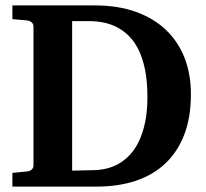

<svg xmlns="http://www.w3.org/2000/svg" viewBox="-20 -691 764 711"><path d="M525.9 -332Q525.9 -389.6 517.1 -432.9Q508.3 -476.1 492.9 -507.1Q477.5 -538.1 456.5 -558.6Q435.5 -579.1 411.6 -591.1Q387.7 -603 361.8 -607.9Q335.9 -612.8 310.1 -612.8H247.1V-59.1L330.1 -61Q351.6 -61.5 374.5 -66.9Q397.5 -72.3 419.2 -84.5Q440.9 -96.7 460.2 -116.9Q479.5 -137.2 494.1 -167.2Q508.8 -197.3 517.3 -238Q525.9 -278.8 525.9 -332ZM687 -342.8Q687 -256.8 662.4 -192.6Q637.7 -128.4 592 -85.4Q546.4 -42.5 481.9 -21.2Q417.5 0 337.9 0H25.9V-50.8L81.1 -56.2Q89.8 -57.1 96.9 -62.7Q104 -68.4 104 -78.1V-592.8Q104 -602.5 96.9 -608.4Q89.8 -614.3 81.1 -615.2L25.9 -620.1V-670.9H332Q417.5 -670.9 483.6 -647Q549.8 -623 595 -579.8Q640.1 -536.6 663.6 -476.3Q687 -416 687 -342.8Z"/></svg>

Font: Charis SIL Viet
Style: Bold
Weight: 700
Foundry: SIL International
Version: Version 5.000